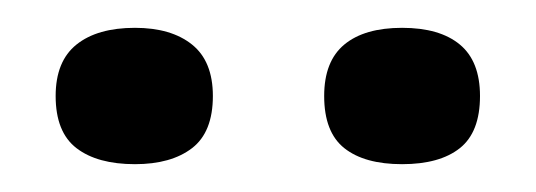

<svg xmlns="http://www.w3.org/2000/svg" viewBox="-20 -722 385 138"><path d="M269 -604Q242 -604 227.5 -615.5Q213 -627 213 -653Q213 -678 227.5 -690Q242 -702 269 -702Q296 -702 310.5 -690Q325 -678 325 -653Q325 -627 310.5 -615.5Q296 -604 269 -604ZM77 -604Q50 -604 35 -615.5Q20 -627 20 -653Q20 -678 35 -690Q50 -702 77 -702Q103 -702 118 -690Q133 -678 133 -653Q133 -627 118 -615.5Q103 -604 77 -604Z"/></svg>

Font: Bricolage Grotesque 36pt
Style: Regular
Weight: 400
Designer: Mathieu Triay
Foundry: Atelier Triay
Version: Version 1.001;gftools[0.9.33.dev8+g029e19f]